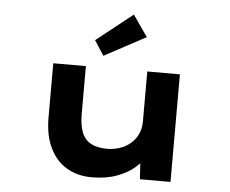

<svg xmlns="http://www.w3.org/2000/svg" viewBox="-55 -869 1129 944"><g transform="rotate(5 509.5 -396.5)"><path d="M431 11Q359 11 306 -21Q253 -53 223.5 -114.5Q194 -176 194 -263V-531H355V-295Q355 -241 368.5 -205.5Q382 -170 413 -152.5Q444 -135 493 -135Q526 -135 556 -145Q586 -155 609 -174.5Q632 -194 645 -221.5Q658 -249 658 -284V-531H819V0H668L661 -109L691 -121Q678 -90 643.5 -59.5Q609 -29 555.5 -9Q502 11 431 11ZM436 -589 389 -662 568 -804 641 -699Z"/></g></svg>

Font: Lexend Zetta
Style: Bold
Weight: 700
Designer: Bonnie Shaver-Troup, Thomas Jockin
Foundry: Lexend
Version: Version 1.007